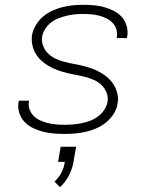

<svg xmlns="http://www.w3.org/2000/svg" viewBox="-20 -548 640 797"><path d="M248 8Q225 8 202 6Q179 4 157.5 -1.5Q136 -7 116 -17Q96 -27 81.5 -42.5Q67 -58 60 -79.5Q53 -101 57 -125Q58 -126 58 -127.5Q58 -129 58 -130H101Q101 -129 100.5 -128Q100 -127 100 -126Q97 -109 103 -93Q109 -77 120.5 -66Q132 -55 147.5 -48Q163 -41 179.5 -37Q196 -33 213.5 -31.5Q231 -30 248 -30Q266 -30 283.5 -31.5Q301 -33 318.5 -36.5Q336 -40 353.5 -46.5Q371 -53 386 -64Q401 -75 412 -91Q423 -107 426 -124Q430 -145 422.5 -163.5Q415 -182 401.5 -195Q388 -208 370 -216Q352 -224 332.5 -229Q313 -234 293.5 -237.5Q274 -241 254.5 -246Q235 -251 217 -257.5Q199 -264 182 -274Q165 -284 151 -297Q137 -310 127.5 -326.5Q118 -343 114 -362.5Q110 -382 113 -403Q117 -424 129 -444Q141 -464 158.5 -479Q176 -494 197 -503.5Q218 -513 239.5 -518.5Q261 -524 282.5 -526Q304 -528 325 -528Q348 -528 370.5 -526Q393 -524 414 -518Q435 -512 454 -502Q473 -492 486.5 -476.5Q500 -461 506 -439.5Q512 -418 508 -396Q508 -394 507.5 -392.5Q507 -391 507 -390H465Q465 -391 465 -392Q465 -393 465 -394Q468 -411 463 -426.5Q458 -442 447 -453.5Q436 -465 421.5 -472Q407 -479 391.5 -483Q376 -487 359 -488.5Q342 -490 325 -490Q308 -490 291.5 -488.5Q275 -487 258 -483Q241 -479 224 -472.5Q207 -466 192.5 -455Q178 -444 168 -428.5Q158 -413 155 -397Q152 -376 159 -357.5Q166 -339 180 -325.5Q194 -312 211.5 -304Q229 -296 248.5 -291Q268 -286 287.5 -282.5Q307 -279 326.5 -274Q346 -269 364 -262.5Q382 -256 399 -246Q416 -236 430 -223Q444 -210 453.5 -194Q463 -178 467.5 -158Q472 -138 468 -118Q465 -96 452 -75.5Q439 -55 420.5 -40Q402 -25 380.5 -15.5Q359 -6 337 -1Q315 4 292.5 6Q270 8 248 8ZM229 229 206 206Q224 190 235 168.5Q246 147 249 124H221L232 61H296L285 124Q280 153 266 180.5Q252 208 229 229Z"/></svg>

Font: Iosevka SS04 XLt Ex
Style: Italic
Weight: 200
Width: 7
Italic angle: -9°
Monospace: yes
Designer: Belleve Invis
Foundry: Belleve Invis
Version: Version 19.0.0; ttfautohint (v1.8.4)